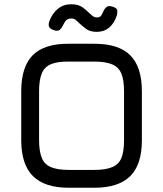

<svg xmlns="http://www.w3.org/2000/svg" viewBox="-20 -884 768 904"><path d="M424 0C424 0 424 0 424 0C500.5 0 557 -18.5 593.5 -55C630 -91.5 648 -147.5 648 -224C648 -224 648 -454 648 -454C648 -454 648 -454 648 -454C648 -530.5 630 -587 593.5 -623.5C557 -660 500.5 -678 424 -678C424 -678 304 -678 304 -678C304 -678 304 -678 304 -678C228 -678.5 171.5 -661 135 -625C98.5 -588.5 80 -532 80 -455C80 -455 80 -224 80 -224C80 -224 80 -224 80 -224C80 -147.5 98.5 -91.5 135 -55C171.5 -18.5 227.5 0 304 0C304 0 424 0 424 0ZM304 -84C268.5 -84 240.5 -88.5 220 -97C199.5 -105.5 185.5 -119.5 177 -140C168.5 -160.5 164 -188.5 164 -224C164 -224 164 -455 164 -455C164 -455 164 -455 164 -455C164 -490.5 168.5 -518.5 177 -539C185.5 -559.5 200 -573.5 220.5 -582C241 -590.5 268.5 -594.5 304 -594C304 -594 424 -594 424 -594C424 -594 424 -594 424 -594C459.5 -594 487.5 -589.5 508 -581C528.5 -572.5 543 -558 551.5 -537.5C560 -517 564 -489.5 564 -454C564 -454 564 -224 564 -224C564 -224 564 -224 564 -224C564 -188.5 560 -160.5 551.5 -140C543 -119.5 528.5 -105.5 508 -97C487.5 -88.5 459.5 -84 424 -84C424 -84 304 -84 304 -84C304 -84 304 -84 304 -84ZM436 -734C459 -734 478.5 -741 494.5 -754.5C510 -768 522 -786.5 530 -811C530 -811 530 -811 530 -811C532 -817.5 533 -825 532.5 -833.5C532 -842 524.5 -848.5 509 -853C509 -853 509 -853 509 -853C496.5 -856.5 487.5 -856 481.5 -851C475 -845.5 469.5 -837.5 465 -827C465 -827 465 -827 465 -827C461.5 -818.5 458 -812.5 454.5 -808.5C451 -804 444.5 -802 435 -802C435 -802 435 -802 435 -802C429.5 -802 424.5 -803.5 420.5 -806C416 -808.5 409.5 -813.5 401 -822C401 -822 401 -822 401 -822C393 -830 382.5 -839 369.5 -849C356 -859 338 -864 315.5 -864C315.5 -864 315.5 -864 315.5 -864C291 -864 270 -857 252.5 -842.5C235 -828 221.5 -809 213 -785.5C213 -785.5 213 -785.5 213 -785.5C209.5 -777 208.5 -769 210 -761.5C211 -754 218 -747.5 231 -743C231 -743 231 -743 231 -743C245 -737.5 255 -738 261.5 -743.5C267.5 -749 272.5 -756 277 -765.5C277 -765.5 277 -765.5 277 -765.5C278.5 -769 282 -775.5 287.5 -784C293 -792.5 302.5 -797 316.5 -797C316.5 -797 316.5 -797 316.5 -797C323 -797 329 -795.5 333.5 -792.5C338 -789.5 344.5 -783.5 353 -775C353 -775 353 -775 353 -775C360.5 -767.5 371 -759 384 -749C396.5 -739 414 -734 436 -734C436 -734 436 -734 436 -734Z"/></svg>

Font: Jura-Fortis-Bold
Style: Bold
Weight: 500
Designer: Daniel Johnson, Alexei Vanyashin, Mirko Velimirovic
Foundry: Daniel Johnson
Version: ""